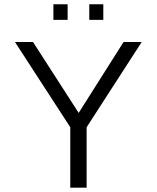

<svg xmlns="http://www.w3.org/2000/svg" viewBox="-20 -863 721 883"><path d="M291 -771.5H225.6V-843.3H291ZM455.1 -771.5H390.6V-843.3H455.1ZM631.8 -669.9 378.4 -277.8V0H303.2V-277.8L48.8 -669.9H131.8L341.8 -343.8L548.3 -669.9Z"/></svg>

Font: SengBuhan
Style: Regular
Weight: 400
Designer: John M. Durdin
Foundry: Lao Script for Windows
Version: Version 1.400